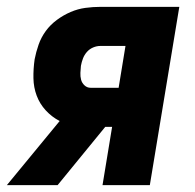

<svg xmlns="http://www.w3.org/2000/svg" viewBox="-49 -540 569 560"><path d="M-29 0 125 -187Q102 -199 84.5 -218Q67 -237 58 -261Q49 -285 48.5 -312Q48 -339 52 -367Q56 -388 63.5 -409.5Q71 -431 84.5 -449.5Q98 -468 117 -482Q136 -496 157 -505Q178 -514 200 -517Q222 -520 244 -520H474L388 0H250L278 -170H258L119 0ZM215 -284H297L317 -406H244Q233 -406 222.5 -401.5Q212 -397 204.5 -388.5Q197 -380 193 -369.5Q189 -359 187 -348Q186 -338 185.5 -327.5Q185 -317 187.5 -307.5Q190 -298 197.5 -291Q205 -284 215 -284Z"/></svg>

Font: Iosevka SS04 Heavy
Style: Italic
Weight: 900
Italic angle: -9°
Monospace: yes
Designer: Belleve Invis
Foundry: Belleve Invis
Version: Version 19.0.0; ttfautohint (v1.8.4)